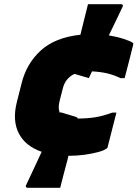

<svg xmlns="http://www.w3.org/2000/svg" viewBox="-20 -797 653 912"><path d="M267 -264 340 -242Q348 -240 349 -234Q395 -234 432.5 -240Q470 -246 513 -262H533Q522 -221 512 -180Q502 -139 492 -101Q491 -93 484 -90Q473 -82 445.5 -74.5Q418 -67 382 -62Q346 -57 310 -57H305Q303 -47 300.5 -37Q298 -27 295 -17Q288 8 280.5 38Q273 68 266 95H111Q107 95 104 92Q101 89 104 82Q122 45 140.5 4.5Q159 -36 178 -76Q100 -103 69 -164Q38 -225 60 -312L82 -399Q105 -494 173 -556.5Q241 -619 362 -632Q366 -650 370 -665Q377 -691 384 -721Q391 -751 398 -777H555Q560 -777 562.5 -774Q565 -771 562 -764Q546 -731 530 -697Q514 -663 497 -629Q538 -622 568 -612Q598 -602 607 -596Q615 -592 613 -586Q603 -546 593 -506.5Q583 -467 572 -426H552Q521 -441 489 -448.5Q457 -456 417 -458Q409 -441 402 -426L334 -446Q314 -437 299 -419.5Q284 -402 277 -372L263 -317Q254 -281 265 -260Z"/></svg>

Font: Recursive Sn Lnr St Blk
Style: Italic
Weight: 900
Italic angle: -15°
Version: Version 1.079;hotconv 1.0.112;makeotfexe 2.5.65598; ttfautoh